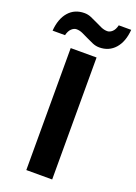

<svg xmlns="http://www.w3.org/2000/svg" viewBox="-208 -989 747 1056"><g transform="rotate(20 165.5 -461.0)"><path d="M89.8 0V-713.9H241.2V0ZM85.4 -822.3Q70.3 -822.3 56.4 -809.3Q42.5 -796.4 36.1 -770H-36.6Q-31.2 -840.8 3.7 -880.9Q38.6 -920.9 96.2 -920.9Q116.2 -920.9 135.5 -912.8Q154.8 -904.8 173.6 -895.3Q192.4 -885.7 210.4 -877.9Q228.5 -870.1 246.1 -870.1Q261.2 -870.1 275.1 -882.8Q289.1 -895.5 295.4 -921.9H368.2Q362.8 -851.1 327.4 -811Q292 -771 235.4 -771Q215.3 -771 196 -779.1Q176.8 -787.1 158 -796.6Q139.2 -806.2 121.1 -814.2Q103 -822.3 85.4 -822.3Z"/></g></svg>

Font: Zoram GWebM
Style: Bold
Weight: 700
Foundry: Ascender Corporation
Version: Version 1.000